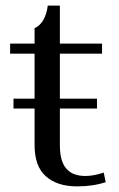

<svg xmlns="http://www.w3.org/2000/svg" viewBox="-20 -653 423 683"><path d="M356 -5C356 -5 349 -39 349 -39C325 -31 303 -27 284 -27C255 -27 232 -35 217 -52C201 -69 193 -97 193 -137C193 -137 193 -267 193 -267C193 -267 325 -267 325 -267C325 -267 325 -302 325 -302C325 -302 193 -302 193 -302C193 -302 193 -462 193 -462C193 -462 343 -462 343 -462C343 -462 343 -498 343 -498C343 -498 193 -498 193 -498C193 -498 193 -633 193 -633C193 -633 150 -633 150 -633C144 -590 128 -564 103 -553C103 -553 103 -498 103 -498C103 -498 16 -498 16 -498C16 -498 16 -462 16 -462C16 -462 103 -462 103 -462C103 -462 103 -302 103 -302C103 -302 28 -302 28 -302C28 -302 28 -267 28 -267C28 -267 103 -267 103 -267C103 -267 103 -137 103 -137C103 -87 116 -50 143 -26C170 -2 207 10 254 10C292 10 326 5 356 -5Z"/></svg>

Font: BUSH 25 TRIRONG
Style: Regular
Weight: 400
Designer: Katatrad Team
Foundry: CadsonDemak